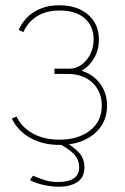

<svg xmlns="http://www.w3.org/2000/svg" viewBox="-20 -546 475 730"><path d="M206 5Q143 5 95.5 -21.5Q48 -48 25 -95L43 -103Q63 -61 105.5 -38Q148 -15 206 -15Q278 -15 322.5 -50Q367 -85 367 -144Q367 -197 332.5 -230.5Q298 -264 239 -265H187V-285H245Q269 -285 290 -300Q311 -315 323.5 -340.5Q336 -366 336 -396Q336 -446 302.5 -476Q269 -506 206 -506Q157 -506 122 -485Q87 -464 69 -424L51 -432Q71 -477 111 -501.5Q151 -526 206 -526Q251 -526 284.5 -510Q318 -494 337 -465Q356 -436 356 -396Q356 -356 337.5 -324.5Q319 -293 290 -277Q335 -263 361 -227.5Q387 -192 387 -144Q387 -99 364 -65.5Q341 -32 300.5 -13.5Q260 5 206 5ZM204 164Q179 164 149.5 158Q120 152 94 139L105 122Q129 132 151 139Q173 146 201 146Q240 146 260.5 132Q281 118 281 90Q281 61 261.5 40.5Q242 20 204 0L224 -8Q260 12 280.5 34.5Q301 57 301 90Q301 129 273.5 146.5Q246 164 204 164Z"/></svg>

Font: Raleway Thin
Style: Regular
Weight: 100
Designer: Matt McInerney, Pablo Impallari, Rodrigo Fuenzalida
Foundry: Matt McInerney, Pablo Impallari, Rodrigo Fuenzalida
Version: Version 4.026